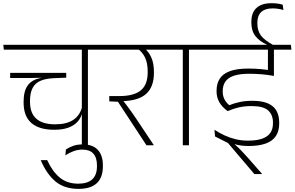

<svg xmlns="http://www.w3.org/2000/svg" viewBox="-38 -908 1841 1200"><path d="M511.5 -607.5H473.5V0H511.5ZM410.5 -597.5H635L631 -628H406.5ZM-14 -597.5H584.5L580.5 -628H-17.5ZM376 -452.5H25.5V-420.5H155.5L241 -422.5H376ZM300.5 -97Q353.5 -97 389.2 -110.2Q425 -123.5 445.8 -146.2Q466.5 -169 474 -197H477.5L475.5 -240.5Q461.5 -186.5 420 -158.8Q378.5 -131 306.5 -131Q229 -131 189.2 -165.8Q149.5 -200.5 149.5 -272.5V-277.5Q149.5 -327.5 165.8 -358.2Q182 -389 215.5 -403.2Q249 -417.5 301.5 -419.5L376 -422.5V-433H220V-421Q164 -412 136.8 -376.2Q109.5 -340.5 109.5 -273V-267Q109.5 -181.5 158.2 -139.2Q207 -97 300.5 -97Z M257 93H216.5Q253.5 180 309 226.2Q364.5 272.5 452.5 272.5Q529 272.5 567 237Q605 201.5 605 132.5V125Q605 63 573.5 28.8Q542 -5.5 479 -5.5Q447 -5.5 421.2 3Q395.5 11.5 374 26L370.5 63Q395 46.5 421.8 36.8Q448.5 27 477 27Q522.5 27 545.2 52Q568 77 568 125.5V132Q568 185.5 538.5 212.8Q509 240 451 240Q382 240 336 202.2Q290 164.5 257 93Z M1022 -597.5 1018 -628H599L602.5 -597.5ZM922.5 0V-2L813 -166.5Q798.5 -188 785 -207.2Q771.5 -226.5 757.2 -245.2Q743 -264 727 -284.5V-297.5L645 -307.5V-274.5L699 -272L877.5 0ZM865.5 -605.5H820.5Q852.5 -582 868.8 -547.8Q885 -513.5 885 -461.5V-455Q885 -379 842 -343.2Q799 -307.5 707 -307.5H645L681 -275L714 -275.5Q823.5 -276 873.8 -319.8Q924 -363.5 924 -452V-459.5Q924 -511.5 908.2 -547.5Q892.5 -583.5 865.5 -605.5Z M1143 0V-607.5H1104.5V0ZM1266 -597.5 1262 -628H981.5L985.5 -597.5Z M1574.5 -597.5H1775L1771 -628H1570.5ZM1673.5 -608H1636.5V-484L1673.5 -484.5ZM1783.5 -597.5 1780 -628H1232.5L1236.5 -597.5ZM1636.5 -607.5V-449.5L1674 -436V-607.5ZM1598.5 180V177L1508.5 75Q1492.5 57 1479.2 43Q1466 29 1452.5 15.8Q1439 2.5 1422.5 -12V-20L1306 -55L1386.5 -14.5L1552 180ZM1302.5 -97 1306 -55 1371.5 -28.5Q1401.5 -13.5 1437.2 -4.5Q1473 4.5 1515.5 4.5Q1580.5 4.5 1623 -11Q1665.5 -26.5 1686.2 -57.8Q1707 -89 1707 -136V-142.5Q1707 -185 1690.2 -215.2Q1673.5 -245.5 1636.5 -261.8Q1599.5 -278 1539 -278Q1496 -278 1460.8 -270.5Q1425.5 -263 1395 -250.5Q1376 -266 1365 -287Q1354 -308 1354 -336V-339Q1354 -374 1370.8 -398.2Q1387.5 -422.5 1424 -434.8Q1460.5 -447 1520.5 -447Q1560 -447 1597.2 -443.8Q1634.5 -440.5 1674 -433.5V-464.5Q1634.5 -472 1595.5 -475.8Q1556.5 -479.5 1514 -479.5Q1442.5 -479.5 1398.8 -463.2Q1355 -447 1335.2 -416Q1315.5 -385 1315.5 -340.5V-336.5Q1315.5 -299 1333.2 -268.5Q1351 -238 1385 -213.5Q1420 -229 1455.2 -237Q1490.5 -245 1535 -245Q1608 -245 1638 -217.8Q1668 -190.5 1668 -142.5V-137Q1668 -101 1651.2 -77Q1634.5 -53 1599.8 -41Q1565 -29 1512 -29Q1470.5 -29 1434 -38Q1397.5 -47 1364.8 -62.2Q1332 -77.5 1302.5 -97ZM1670 -621V-626.5Q1616 -655.5 1593.2 -685.5Q1570.5 -715.5 1570.5 -760.5V-766Q1570.5 -810.5 1594.8 -833Q1619 -855.5 1665 -855.5Q1682.5 -855.5 1698.5 -853.2Q1714.5 -851 1733.5 -845.5L1729 -878.5Q1713 -883.5 1695.5 -885.8Q1678 -888 1658.5 -888Q1597.5 -888 1565.2 -858.5Q1533 -829 1533 -772V-766Q1533 -714.5 1558.5 -682Q1584 -649.5 1633 -627.5V-621Z"/></svg>

Font: Anek Devanagari ExtraLight
Style: Regular
Weight: 250
Designer: Kailash Malviya (Devanagari) & Yesha Goshar (Latin)
Foundry: Ek Type
Version: Version 1.003